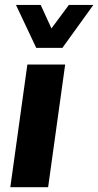

<svg xmlns="http://www.w3.org/2000/svg" viewBox="-20 -780 409 800"><path d="M23 0 94 -511H251.5L180.5 0ZM369 -759.5 240 -580.5H131L46.5 -759.5H149.5L221.5 -602.5H150.5L267 -759.5Z"/></svg>

Font: Chivo Medium
Style: Italic
Weight: 500
Italic angle: -8.05°
Designer: Hector Gatti
Foundry: Omnibus-Type
Version: Version 2.002